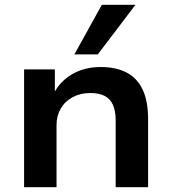

<svg xmlns="http://www.w3.org/2000/svg" viewBox="-20 -785 720 805"><path d="M81 0V-494H210V-392H205Q232 -445 283.5 -474.5Q335 -504 402 -504Q466 -504 510.5 -481Q555 -458 578 -409.5Q601 -361 601 -284V0H465V-279Q465 -320 453.5 -345.5Q442 -371 418.5 -383Q395 -395 359 -395Q317 -395 284.5 -377.5Q252 -360 234.5 -329.5Q217 -299 217 -261V0ZM292 -557 407 -765H548L390 -557Z"/></svg>

Font: Nunito Sans 10pt SemiExpanded
Style: Bold
Weight: 700
Width: 6
Designer: Vernon Adams
Foundry: Vernon Adams
Version: Version 3.101;gftools[0.9.27]